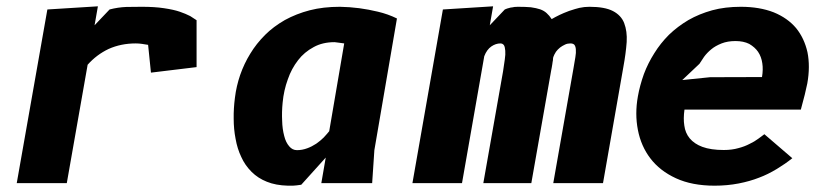

<svg xmlns="http://www.w3.org/2000/svg" viewBox="-20 -580 2640 608"><path d="M279.5 -500 290 -560 130 -550 33 0H191.5L257.5 -375Q286 -407 324 -425Q363 -442.5 410 -442.5Q420 -442.5 430 -441Q433 -440.5 439.2 -439.5Q445.5 -438.5 449 -438L458 -350L602.5 -367.5V-516Q591.5 -523.5 582.5 -529Q568 -536.5 549 -543Q530 -549.5 499.5 -554Q470 -558.5 429.5 -558.5Q397.5 -558.5 380.5 -558Q353.5 -557 327 -550Z M1070 -442.5 1022.5 -164.5Q1017.5 -158 1005 -144.5Q995 -134.5 981.5 -125Q967 -115.5 953 -110.5Q937 -104.5 920.5 -104.5Q906 -104.5 896 -116.5Q885 -129 880 -149.5Q874 -172 873.5 -197.5Q872 -224.5 875 -255Q878.5 -293.5 891.5 -329Q903 -362.5 924 -389.5Q943.5 -415 973.5 -431Q1001.5 -446.5 1039.5 -446.5Q1043 -446 1051.5 -445Q1057 -444.5 1070 -442.5ZM892 8Q909.5 8.5 919.5 7Q920.5 7 934 5L1011.5 -81L997.5 0H1158.5L1165.5 -104.5L1237 -521.5Q1208.5 -535.5 1176.5 -543Q1147.5 -550 1118 -554Q1087 -558 1056.5 -558.5Q1003.5 -558.5 961 -547.5Q918.5 -536.5 882 -516.5Q845.5 -495.5 819.5 -469.5Q791.5 -441.5 772.5 -410Q753 -378.5 740.5 -342.5Q728.5 -307.5 724 -271Q719.5 -236.5 720 -204.5Q720 -171 726 -140.5Q731.5 -109 744 -83Q755.5 -57 776.5 -36Q797 -15.5 825 -4.5Q853 7 892 8Z M1443 0 1513.5 -402Q1521.5 -423 1536 -433Q1550 -442.5 1564.5 -442.5Q1572 -442.5 1576 -436.5Q1579 -431.5 1580 -419.5Q1581 -408 1578.5 -391.5Q1574.5 -363 1573 -354L1510.5 0H1662.5L1725.5 -357.5Q1726 -360 1727 -365Q1728 -373.5 1729 -377Q1729 -379 1729.8 -383Q1730.5 -387 1731 -389.5Q1731 -391 1731.2 -394.2Q1731.5 -397.5 1732 -399Q1734.5 -406.5 1740.5 -416Q1745.5 -423 1753.5 -429.5Q1760 -434.5 1769.5 -439Q1777 -442.5 1786 -442.5Q1795 -442.5 1799 -438Q1803 -432.5 1803.5 -423.5Q1804.5 -413.5 1802 -399Q1799.5 -382.5 1796 -363.5L1732 0H1889.5L1954 -368Q1962 -411.5 1964.5 -447Q1966.5 -481 1956.5 -507Q1947 -531.5 1921 -545Q1895 -558.5 1846.5 -558.5Q1830 -558.5 1814.5 -555Q1803.5 -552.5 1782.5 -545.5Q1764 -538.5 1752.5 -533Q1738 -526 1727 -519.5Q1719.5 -531 1711 -538.5Q1703 -546 1690.5 -550.5Q1678.5 -554.5 1661 -557Q1644 -558.5 1620 -558.5Q1613.5 -558.5 1609.5 -558Q1607 -557.5 1603 -556.8Q1599 -556 1597 -556Q1593 -555 1586 -553Q1581 -551.5 1578.5 -550L1531 -500L1541.5 -560L1382.5 -550L1286 0Z M2489 -79 2400.5 -155Q2398 -153 2391.2 -148Q2384.5 -143 2381 -140.5Q2369 -131.5 2354 -124.5Q2338 -116 2318.5 -111Q2298 -105 2272 -105Q2231 -105 2204 -115Q2178.5 -124.5 2164 -142Q2150 -159 2147 -182.5Q2143.5 -204 2147.5 -233H2516Q2527.5 -277.5 2528.5 -280.5Q2535 -308.5 2536.5 -316Q2546 -369.5 2537 -414.5Q2527 -459 2501 -491Q2474 -523 2430 -541Q2385 -558.5 2326 -558.5Q2276 -558.5 2235.5 -547.5Q2194 -536 2160 -516.5Q2125.5 -496 2098.5 -470Q2071.5 -443 2052 -411.5Q2032 -380 2019 -345.5Q2006 -309 2000 -275Q1990 -219.5 2000 -168.5Q2010 -117 2039.5 -78.5Q2069.5 -39 2120.5 -15.5Q2171.5 8 2243 8Q2282.5 8 2319 1Q2355 -6 2384 -17.5Q2411 -27.5 2440 -45Q2466.5 -61 2489 -79ZM2393 -336 2228.5 -335.5 2140.5 -326.5 2195 -378Q2198.5 -384 2209.5 -400Q2219 -413 2232.5 -424Q2245 -434.5 2265 -442.5Q2284 -450 2309 -450Q2334.5 -450 2352.5 -441Q2370.5 -430.5 2380.5 -416Q2391 -400.5 2394 -379.5Q2397 -360 2393 -336Z"/></svg>

Font: B612
Style: Regular
Weight: 700
Italic angle: -10°
Designer: Nicolas Chauveau, Thomas Paillot, Jonathan Favre-Lamarine, Jean-Luc Vinot
Foundry: AIRBUS
Version: Version 1.008